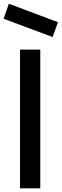

<svg xmlns="http://www.w3.org/2000/svg" viewBox="-25 -1018 334 1038"><path d="M259.4 -817.7 -5.2 -916.7 22.9 -997.9 288.5 -897.9ZM83.3 -750V0H192.7V-750Z"/></svg>

Font: Manrope Semibold
Style: Regular
Weight: 600
Width: 4
Designer: Michael Sharanda
Foundry: Michael Sharanda
Version: Version 2.000;PS 002.000;hotconv 1.0.88;makeotf.lib2.5.64775